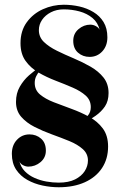

<svg xmlns="http://www.w3.org/2000/svg" viewBox="-20 -780 516 810"><path d="M144 -653Q144 -623.5 165.2 -603Q186.5 -582.5 220 -566Q253.5 -549.5 291 -533.8Q328.5 -518 362 -498.8Q395.5 -479.5 416.8 -452.8Q438 -426 438 -387.5Q438 -354 422.8 -331.2Q407.5 -308.5 383.2 -291.5Q359 -274.5 332 -259L316 -261Q339 -278.5 351 -292.8Q363 -307 363 -328Q363 -357.5 341.5 -376.8Q320 -396 286.5 -410.5Q253 -425 215 -439.5Q177 -454 143.2 -473.5Q109.5 -493 88 -522.8Q66.5 -552.5 66.5 -598Q66.5 -650 93 -686.2Q119.5 -722.5 161.2 -741.2Q203 -760 249 -760Q282 -760 314.5 -752.8Q347 -745.5 374 -729.2Q401 -713 417 -686.8Q433 -660.5 433 -622.5Q433 -586.5 411.5 -563.2Q390 -540 358 -540Q329.5 -540 309.2 -557.8Q289 -575.5 289 -608Q289 -638 311.2 -657Q333.5 -676 361 -676Q373.5 -676 385 -669.5Q396.5 -663 400.5 -654Q393 -685 370.2 -704Q347.5 -723 315.5 -731.8Q283.5 -740.5 249 -740.5Q218.5 -740.5 194.8 -728.2Q171 -716 157.5 -696.2Q144 -676.5 144 -653ZM126.5 -430Q126.5 -400 149 -381.2Q171.5 -362.5 206.8 -348.8Q242 -335 281.5 -320.8Q321 -306.5 356.2 -287.2Q391.5 -268 413.8 -238Q436 -208 436 -162Q436 -110 410.5 -71.2Q385 -32.5 338 -11.2Q291 10 227.5 10Q194.5 10 159.8 2.8Q125 -4.5 95.8 -20.8Q66.5 -37 48.2 -64.2Q30 -91.5 30 -131Q30 -167.5 51.5 -190.2Q73 -213 104.5 -213Q133 -213 153.2 -195.2Q173.5 -177.5 173.5 -144.5Q173.5 -115 151 -96Q128.5 -77 99 -77Q87 -77.5 76 -83.8Q65 -90 61.5 -100Q68 -74.5 85 -57.2Q102 -40 125.5 -29.5Q149 -19 175.5 -14.2Q202 -9.5 227.5 -9.5Q269.5 -9.5 296.8 -23.2Q324 -37 337.5 -58.2Q351 -79.5 351 -103Q351 -131.5 329.2 -151Q307.5 -170.5 272.8 -184.8Q238 -199 199.2 -213Q160.5 -227 126 -244.5Q91.5 -262 69.5 -287.2Q47.5 -312.5 47.5 -350Q47.5 -386.5 63.5 -414.2Q79.5 -442 102.2 -462Q125 -482 145.5 -495H162.5Q155.5 -489 147.2 -480Q139 -471 132.8 -458.5Q126.5 -446 126.5 -430Z"/></svg>

Font: Bodoni Moda 11pt
Style: Bold
Weight: 700
Designer: Owen Earl
Foundry: indestructible type
Version: Version 2.004